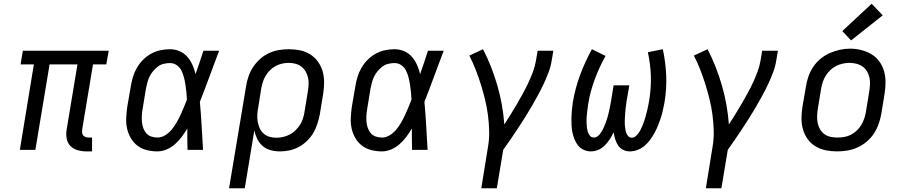

<svg xmlns="http://www.w3.org/2000/svg" viewBox="-20 -801 4840 1026"><path d="M442 8Q418 8 395 1.5Q372 -5 356.5 -20.5Q341 -36 336.5 -60Q332 -84 336 -108L394 -457H245L169 0H86L161 -457H90L102 -530H561L548 -457H477L419 -108Q418 -99 419 -91Q420 -83 425 -77Q430 -71 438 -68.5Q446 -66 455 -66H472V8Z M821 8Q792 8 764 1Q736 -6 714.5 -22.5Q693 -39 679 -63Q665 -87 659 -114.5Q653 -142 654.5 -171.5Q656 -201 660 -230L679 -340Q683 -365 690.5 -390Q698 -415 711.5 -438.5Q725 -462 744.5 -481.5Q764 -501 787.5 -514Q811 -527 837 -532.5Q863 -538 888 -538Q915 -538 939.5 -527.5Q964 -517 981 -497.5Q998 -478 1008.5 -454Q1019 -430 1025 -405Q1036 -436 1046.5 -467.5Q1057 -499 1067 -530H1151Q1125 -462 1100 -393.5Q1075 -325 1048 -257Q1054 -193 1057.5 -128.5Q1061 -64 1065 0H982Q981 -29 981 -57.5Q981 -86 981 -114Q967 -91 951 -69.5Q935 -48 915 -30.5Q895 -13 870.5 -2.5Q846 8 821 8ZM821 -66Q843 -66 863 -78.5Q883 -91 897.5 -108.5Q912 -126 923.5 -146Q935 -166 944.5 -186.5Q954 -207 962.5 -227.5Q971 -248 979 -269Q978 -289 976 -309Q974 -329 971 -348.5Q968 -368 963 -387.5Q958 -407 949.5 -424Q941 -441 925 -452.5Q909 -464 888 -464Q872 -464 855 -460Q838 -456 824 -445.5Q810 -435 798.5 -421.5Q787 -408 779.5 -392.5Q772 -377 767.5 -360.5Q763 -344 760 -328L742 -218Q739 -201 738 -183.5Q737 -166 738.5 -149.5Q740 -133 745.5 -117Q751 -101 761.5 -89Q772 -77 788 -71.5Q804 -66 821 -66Z M1204 205 1295 -340Q1299 -366 1308 -392.5Q1317 -419 1332.5 -442.5Q1348 -466 1369.5 -485.5Q1391 -505 1417 -517Q1443 -529 1470 -533.5Q1497 -538 1523 -538Q1554 -538 1583.5 -532Q1613 -526 1637.5 -510.5Q1662 -495 1679 -471.5Q1696 -448 1704 -420Q1712 -392 1712 -361.5Q1712 -331 1707 -300L1689 -190Q1684 -165 1676 -139.5Q1668 -114 1654.5 -91Q1641 -68 1621 -48.5Q1601 -29 1577 -16Q1553 -3 1527.5 2.5Q1502 8 1476 8Q1450 8 1426 1.5Q1402 -5 1384 -20.5Q1366 -36 1355 -58Q1344 -80 1339 -104L1288 205ZM1456 -65Q1474 -65 1492 -69Q1510 -73 1527 -81.5Q1544 -90 1558 -103.5Q1572 -117 1582.5 -133Q1593 -149 1598.5 -166.5Q1604 -184 1607 -202L1625 -312Q1628 -331 1629 -350Q1630 -369 1626 -386.5Q1622 -404 1613 -419.5Q1604 -435 1590 -445.5Q1576 -456 1558.5 -460.5Q1541 -465 1522 -465Q1505 -465 1487 -461Q1469 -457 1452.5 -448Q1436 -439 1422.5 -425.5Q1409 -412 1399.5 -396Q1390 -380 1384.5 -362.5Q1379 -345 1376 -328L1360 -227Q1356 -208 1355 -189Q1354 -170 1357 -151.5Q1360 -133 1367.5 -116.5Q1375 -100 1388 -88Q1401 -76 1418.5 -70.5Q1436 -65 1456 -65Z M2021 8Q1992 8 1964 1Q1936 -6 1914.5 -22.5Q1893 -39 1879 -63Q1865 -87 1859 -114.5Q1853 -142 1854.5 -171.5Q1856 -201 1860 -230L1879 -340Q1883 -365 1890.5 -390Q1898 -415 1911.5 -438.5Q1925 -462 1944.5 -481.5Q1964 -501 1987.5 -514Q2011 -527 2037 -532.5Q2063 -538 2088 -538Q2115 -538 2139.5 -527.5Q2164 -517 2181 -497.5Q2198 -478 2208.5 -454Q2219 -430 2225 -405Q2236 -436 2246.5 -467.5Q2257 -499 2267 -530H2351Q2325 -462 2300 -393.5Q2275 -325 2248 -257Q2254 -193 2257.5 -128.5Q2261 -64 2265 0H2182Q2181 -29 2181 -57.5Q2181 -86 2181 -114Q2167 -91 2151 -69.5Q2135 -48 2115 -30.5Q2095 -13 2070.5 -2.5Q2046 8 2021 8ZM2021 -66Q2043 -66 2063 -78.5Q2083 -91 2097.5 -108.5Q2112 -126 2123.5 -146Q2135 -166 2144.5 -186.5Q2154 -207 2162.5 -227.5Q2171 -248 2179 -269Q2178 -289 2176 -309Q2174 -329 2171 -348.5Q2168 -368 2163 -387.5Q2158 -407 2149.5 -424Q2141 -441 2125 -452.5Q2109 -464 2088 -464Q2072 -464 2055 -460Q2038 -456 2024 -445.5Q2010 -435 1998.5 -421.5Q1987 -408 1979.5 -392.5Q1972 -377 1967.5 -360.5Q1963 -344 1960 -328L1942 -218Q1939 -201 1938 -183.5Q1937 -166 1938.5 -149.5Q1940 -133 1945.5 -117Q1951 -101 1961.5 -89Q1972 -77 1988 -71.5Q2004 -66 2021 -66Z M2552 205 2587 -12Q2595 -56 2594 -99.5Q2593 -143 2587.5 -185.5Q2582 -228 2572 -269Q2562 -310 2549.5 -350Q2537 -390 2522 -428.5Q2507 -467 2488 -504L2561 -538Q2585 -492 2604 -443.5Q2623 -395 2637.5 -345Q2652 -295 2661.5 -242.5Q2671 -190 2675 -136Q2692 -163 2709.5 -190.5Q2727 -218 2743 -246Q2759 -274 2774.5 -302Q2790 -330 2803.5 -359Q2817 -388 2828 -417.5Q2839 -447 2844 -477L2853 -530H2937L2928 -477Q2923 -445 2911 -413.5Q2899 -382 2884.5 -351Q2870 -320 2853.5 -290Q2837 -260 2820 -230.5Q2803 -201 2784.5 -172Q2766 -143 2747 -114Q2728 -85 2708.5 -56.5Q2689 -28 2669 0L2635 205Z M3138 8Q3118 8 3100 0Q3082 -8 3070 -22.5Q3058 -37 3050.5 -55.5Q3043 -74 3039 -93Q3035 -112 3034 -132Q3033 -152 3033.5 -172.5Q3034 -193 3036 -213.5Q3038 -234 3041 -254Q3047 -291 3057 -328Q3067 -365 3080 -400.5Q3093 -436 3109 -470.5Q3125 -505 3143 -538L3216 -502Q3199 -472 3184.5 -440.5Q3170 -409 3158 -376.5Q3146 -344 3137 -310.5Q3128 -277 3123 -243Q3121 -231 3119.5 -218.5Q3118 -206 3116.5 -193.5Q3115 -181 3114.5 -168.5Q3114 -156 3114.5 -143.5Q3115 -131 3116.5 -119Q3118 -107 3121.5 -95.5Q3125 -84 3133 -75Q3141 -66 3153 -66Q3165 -66 3174.5 -73.5Q3184 -81 3190.5 -91Q3197 -101 3202.5 -111.5Q3208 -122 3212 -133Q3216 -144 3220 -154.5Q3224 -165 3227 -176Q3230 -187 3232.5 -198Q3235 -209 3237.5 -220.5Q3240 -232 3242 -243Q3244 -254 3246 -265L3259 -345H3343L3329 -265Q3328 -254 3326 -243Q3324 -232 3323 -221Q3322 -210 3321 -198.5Q3320 -187 3319.5 -176Q3319 -165 3318.5 -154Q3318 -143 3319 -132.5Q3320 -122 3321.5 -111.5Q3323 -101 3326.5 -91Q3330 -81 3337.5 -73Q3345 -65 3356 -65Q3368 -65 3377.5 -73.5Q3387 -82 3393.5 -91.5Q3400 -101 3405 -111.5Q3410 -122 3414.5 -133Q3419 -144 3422.5 -154.5Q3426 -165 3429 -176Q3432 -187 3435 -198Q3438 -209 3440.5 -220Q3443 -231 3445 -242Q3447 -253 3449 -264Q3460 -330 3458 -394.5Q3456 -459 3442 -522L3522 -538Q3537 -468 3540 -397.5Q3543 -327 3531 -254Q3527 -234 3522.5 -213Q3518 -192 3511.5 -172Q3505 -152 3497 -132Q3489 -112 3478.5 -92.5Q3468 -73 3455 -55Q3442 -37 3425 -22.5Q3408 -8 3387.5 0Q3367 8 3346 8Q3326 8 3309.5 -0.5Q3293 -9 3283 -24Q3273 -39 3267.5 -57Q3262 -75 3259 -94Q3250 -75 3238.5 -57Q3227 -39 3212 -24Q3197 -9 3177.5 -0.5Q3158 8 3138 8Z M3752 205 3787 -12Q3795 -56 3794 -99.5Q3793 -143 3787.5 -185.5Q3782 -228 3772 -269Q3762 -310 3749.5 -350Q3737 -390 3722 -428.5Q3707 -467 3688 -504L3761 -538Q3785 -492 3804 -443.5Q3823 -395 3837.5 -345Q3852 -295 3861.5 -242.5Q3871 -190 3875 -136Q3892 -163 3909.5 -190.5Q3927 -218 3943 -246Q3959 -274 3974.5 -302Q3990 -330 4003.5 -359Q4017 -388 4028 -417.5Q4039 -447 4044 -477L4053 -530H4137L4128 -477Q4123 -445 4111 -413.5Q4099 -382 4084.5 -351Q4070 -320 4053.5 -290Q4037 -260 4020 -230.5Q4003 -201 3984.5 -172Q3966 -143 3947 -114Q3928 -85 3908.5 -56.5Q3889 -28 3869 0L3835 205Z M4453 8Q4422 8 4392.5 2Q4363 -4 4338 -19Q4313 -34 4296 -57.5Q4279 -81 4271 -109Q4263 -137 4263 -168Q4263 -199 4268 -230L4287 -340Q4291 -367 4300.5 -393.5Q4310 -420 4326 -444Q4342 -468 4365 -487Q4388 -506 4414.5 -517.5Q4441 -529 4468 -535Q4495 -541 4523 -541Q4554 -541 4583 -533.5Q4612 -526 4637 -511Q4662 -496 4679 -472.5Q4696 -449 4704 -421Q4712 -393 4712 -362Q4712 -331 4707 -300L4689 -190Q4684 -163 4674.5 -136.5Q4665 -110 4649 -86Q4633 -62 4610 -43Q4587 -24 4561 -12.5Q4535 -1 4507.5 3.5Q4480 8 4453 8ZM4454 -66Q4473 -66 4491 -69Q4509 -72 4526 -80.5Q4543 -89 4557.5 -102.5Q4572 -116 4582 -132.5Q4592 -149 4598 -166.5Q4604 -184 4607 -202L4625 -312Q4628 -331 4629 -350Q4630 -369 4626 -387Q4622 -405 4612.5 -420.5Q4603 -436 4588.5 -446Q4574 -456 4556 -460.5Q4538 -465 4519 -465Q4501 -465 4483 -461Q4465 -457 4448 -448.5Q4431 -440 4417 -426.5Q4403 -413 4393 -397Q4383 -381 4377 -363.5Q4371 -346 4368 -328L4350 -218Q4347 -199 4346.5 -180Q4346 -161 4349.5 -143.5Q4353 -126 4362 -110.5Q4371 -95 4385 -84.5Q4399 -74 4417 -70Q4435 -66 4454 -66ZM4528 -585 4481 -635 4638 -781 4697 -719Z"/></svg>

Font: Iosevka Curly Slab ExObl
Style: Regular
Weight: 400
Width: 7
Italic angle: -9°
Monospace: yes
Designer: Belleve Invis
Foundry: Belleve Invis
Version: Version 11.1.0; ttfautohint (v1.8.3)